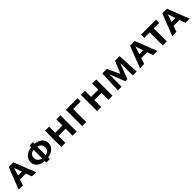

<svg xmlns="http://www.w3.org/2000/svg" viewBox="531 -2210 3948 3948"><g transform="rotate(-45 2505.0 -236.5)"><path d="M358 -128H185L142 0H20L203 -473H340L524 0H403ZM328 -213 269 -381 213 -213Z M914 -39V10H814V-35Q709 -42 649.5 -93.5Q590 -145 590 -227Q590 -310 651 -364.5Q712 -419 814 -432V-483H914V-434Q1016 -425 1074 -374Q1132 -323 1132 -243Q1132 -161 1072.5 -107Q1013 -53 914 -39ZM814 -112V-359Q700 -346 700 -242Q700 -189 729.5 -156Q759 -123 814 -112ZM1021 -225Q1021 -276 993.5 -309Q966 -342 914 -354V-110Q1021 -124 1021 -225Z M1706 -473V0H1588V-202H1377V0H1259V-473H1377V-295H1588V-473Z M2203 -380H1984V0H1866V-473H2203Z M2749 -473V0H2631V-202H2420V0H2302V-473H2420V-295H2631V-473Z M3339 0 3336 -364 3205 -24H3146L3015 -355L3010 0H2904L2925 -473H3056L3181 -202L3295 -473H3427L3453 0Z M3886 -128H3713L3670 0H3548L3731 -473H3868L4052 0H3931ZM3856 -213 3797 -381 3741 -213Z M4487 -380H4328V0H4210V-380H4051V-473H4487Z M4824 -128H4651L4608 0H4486L4669 -473H4806L4990 0H4869ZM4794 -213 4735 -381 4679 -213Z"/></g></svg>

Font: Ysabeau SC
Style: Bold
Weight: 700
Designer: Christian Thalmann (Catharsis Fonts)
Version: Version 0.003